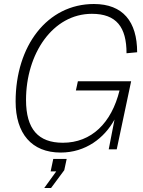

<svg xmlns="http://www.w3.org/2000/svg" viewBox="-20 -746 712 959"><path d="M283 16C408 16 502 -57 552 -149L523 0H563L635 -340H369L359 -294H577C537 -132 437 -33 294 -33C172 -33 110 -100 110 -247C110 -477 243 -677 439 -677C561 -677 612 -611 612 -480L665 -485C665 -638 594 -726 449 -726C216 -726 58 -517 58 -239C58 -79 138 16 283 16ZM201 193H235L301 104L313 48H246L233 110H261Z"/></svg>

Font: Geist ExtraLight
Style: Italic
Weight: 200
Italic angle: -12°
Designer: Basement.studio, Andrés Briganti, Mateo Zaragoza
Foundry: Basement.studio, Vercel, Andrés Briganti, Guido Ferreyra, Mateo Zaragoza
Version: Version 1.500